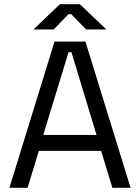

<svg xmlns="http://www.w3.org/2000/svg" viewBox="-20 -899 670 919"><path d="M25 0 241 -700H389L605 0H518L464 -177H166L112 0ZM187 -253H442L322 -649H308ZM140 -758 267 -879H362L489 -758H392L321 -831H308L237 -758Z"/></svg>

Font: Space Grotesk
Style: Regular
Weight: 400
Designer: Florian Karsten
Foundry: Florian Karsten
Version: Version 2.000